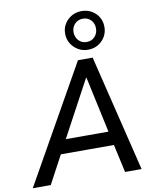

<svg xmlns="http://www.w3.org/2000/svg" viewBox="-128 -1068 922 1145"><g transform="rotate(-10 333.5 -495.0)"><path d="M-24 0 374 -705H463L635 0H535L491 -199L527 -170H143L191 -198L85 0ZM403 -593 209 -232 191 -254H506L484 -232L406 -593ZM445 -756Q412 -756 385 -772Q358 -788 342 -814.5Q326 -841 326 -874Q326 -907 342 -933Q358 -959 385 -974.5Q412 -990 445 -990Q479 -990 506 -974.5Q533 -959 548.5 -933Q564 -907 564 -873Q564 -841 548.5 -814.5Q533 -788 506 -772Q479 -756 445 -756ZM445 -803Q475 -803 494 -823.5Q513 -844 513 -874Q513 -904 494 -924Q475 -944 445 -944Q416 -944 396.5 -924Q377 -904 377 -874Q377 -844 396 -823.5Q415 -803 445 -803Z"/></g></svg>

Font: Nunito Sans 10pt SemiCondensed SemiBold
Style: Italic
Weight: 600
Width: 4
Italic angle: -9°
Designer: Vernon Adams
Foundry: Vernon Adams
Version: Version 3.101;gftools[0.9.27]